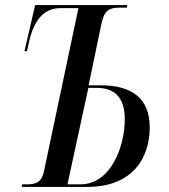

<svg xmlns="http://www.w3.org/2000/svg" viewBox="-20 -734 664 754"><path d="M65 0H323C506 0 568 -120 568 -233C568 -349 497 -399 375 -399H328L379 -644C390 -694 410 -704 450 -704H478L480 -714H118L76 -533H86L96 -578C117 -663 158 -702 217 -702H288L153 -63C144 -20 125 -10 85 -10H67ZM295 -10H245L327 -389H359C436 -389 470 -345 470 -265C470 -163 418 -10 295 -10Z"/></svg>

Font: Noto Serif Display ExtraCondensed Medium
Style: Italic
Weight: 500
Width: 2
Italic angle: -12°
Designer: Monotype Design Team
Foundry: Monotype Imaging Inc.
Version: Version 2.009